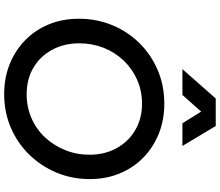

<svg xmlns="http://www.w3.org/2000/svg" viewBox="-87 -957 1056 922"><g transform="rotate(90 441.0 -496.0)"><path d="M432 12Q354 12 288 -14.5Q222 -41 173 -89Q124 -137 97 -202.5Q70 -268 70 -347Q70 -433 101 -507.5Q132 -582 187.5 -638Q243 -694 317 -725.5Q391 -757 478 -757Q556 -757 622 -730.5Q688 -704 737 -656Q786 -608 813 -542.5Q840 -477 840 -399Q840 -313 808.5 -238.5Q777 -164 721.5 -107.5Q666 -51 592 -19.5Q518 12 432 12ZM433 -96Q494 -96 547 -119Q600 -142 639 -183.5Q678 -225 700.5 -280Q723 -335 723 -398Q723 -470 692 -527Q661 -584 605.5 -617Q550 -650 478 -650Q416 -650 363 -626.5Q310 -603 270.5 -561.5Q231 -520 209.5 -465.5Q188 -411 188 -348Q188 -276 219 -218.5Q250 -161 305 -128.5Q360 -96 433 -96ZM312 -844 453 -1004H585L681 -844H572L516 -934L436 -844Z"/></g></svg>

Font: Plus Jakarta Sans SemiBold
Style: Italic
Weight: 600
Italic angle: -8°
Designer: Gumpita Rahayu
Foundry: Tokotype
Version: Version 2.071; ttfautohint (v1.8.4.7-5d5b);gftools[0.9.29]